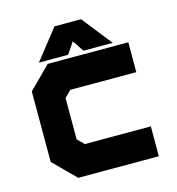

<svg xmlns="http://www.w3.org/2000/svg" viewBox="-105 -789 811 879"><g transform="rotate(-15 301.0 -349.0)"><path d="M158 0 55 -103V-437L158 -540H540V-398.5H227L196.5 -368V-172L227 -141.5H540V0ZM197.5 -70.5H476.5H197.5L126.5 -139V-404.5L193.5 -470H476.5H193.5L126.5 -404.5V-139ZM232.5 -698H358.5L470.5 -556H332L295.5 -610L259 -556H120.5ZM266 -659 223.5 -601 266 -659H323L365.5 -601L323 -659Z"/></g></svg>

Font: Tourney Thin Black
Style: Regular
Weight: 900
Version: Version 1.015